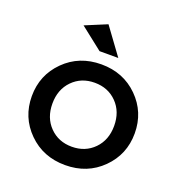

<svg xmlns="http://www.w3.org/2000/svg" viewBox="-135 -859 921 982"><g transform="rotate(20 326.0 -368.5)"><path d="M395 -600H293L171 -696L289 -745ZM205.5 -140.5Q253 -92 326 -92Q399 -92 446.5 -140.5Q494 -189 494 -266Q494 -343 446.5 -391.5Q399 -440 326 -440Q253 -440 205.5 -391.5Q158 -343 158 -266Q158 -189 205.5 -140.5ZM526 -71.5Q446 8 326 8Q206 8 126 -71.5Q46 -151 46 -266Q46 -381 126 -460.5Q206 -540 326 -540Q446 -540 526 -460.5Q606 -381 606 -266Q606 -151 526 -71.5Z"/></g></svg>

Font: Montserrat Alternates
Style: Regular
Weight: 400
Designer: Julieta Ulanovsky
Foundry: Julieta Ulanovsky
Version: Version 2.001